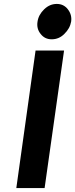

<svg xmlns="http://www.w3.org/2000/svg" viewBox="-20 -957 383 977"><path d="M342 -847Q347 -882 325 -910Q304 -937 269 -937Q233 -937 205 -910Q176 -882 171 -847Q165 -811 187 -784Q208 -757 243 -757Q280 -757 307 -784Q336 -812 342 -847ZM63 0H207L306 -700H161Z"/></svg>

Font: Unageo
Style: ExtraBold-Italic
Weight: 800
Designer: Richard Sepsi
Foundry: Richard Sepsi
Version: Version 2.000